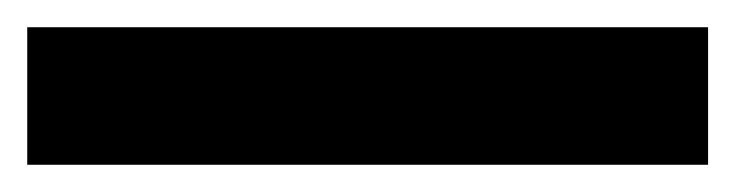

<svg xmlns="http://www.w3.org/2000/svg" viewBox="-20 -8 540 141"><path d="M0 113V12H500V113Z"/></svg>

Font: MuseoModerno
Style: Bold
Weight: 700
Designer: Pablo Cosgaya, Héctor Gatti, Marcela Romero, and the Authors of The MuseoModerno Project.
Foundry: Omnibus-Type Team
Version: Version 1.001